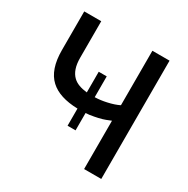

<svg xmlns="http://www.w3.org/2000/svg" viewBox="-161 -854 979 998"><g transform="rotate(30 328.5 -355.0)"><path d="M473 0V-290Q461 -285 444 -278.5Q427 -272 405 -267Q383 -262 357 -258Q346 -257 334 -256V-152H286V-255Q176 -258 122 -308Q64 -361 64 -478V-710H166V-490Q166 -418 202 -384Q229 -358 286 -352V-476H334V-351Q369 -352 404 -360Q445 -369 473 -383V-710H576V0Z"/></g></svg>

Font: Rising Sun Medium
Style: Regular
Weight: 500
Designer: Matt McInerney, Pablo Impallari, Rodrigo Fuenzalida (Raleway font), Stephen Hutchings (Greek), Cristiano Sobral (main ch
Foundry: The Rising Sun Project Authors
Version: Version 4.327; ttfautohint (v1.8.4.7-5d5b-dirty)